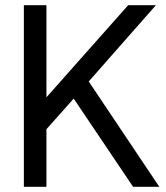

<svg xmlns="http://www.w3.org/2000/svg" viewBox="-20 -720 640 740"><path d="M159 -700H72V0H159V-222L264 -340L493 0H594L322 -406L581 -700H474L159 -345Z"/></svg>

Font: CommitMonoNiceRocks
Style: Regular
Weight: 400
Monospace: yes
Designer: Eigil Nikolajsen
Foundry: Eigil Nikolajsen
Version: Version 1.143